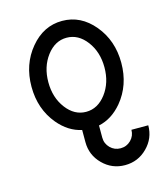

<svg xmlns="http://www.w3.org/2000/svg" viewBox="-101 -526 690 807"><g transform="rotate(-15 244.0 -122.0)"><path d="M244.1 -376Q193.4 -376 157.7 -328.9Q122.1 -281.7 122.1 -214.8Q122.1 -147.9 157.7 -100.8Q193.4 -53.7 244.1 -53.7Q294.9 -53.7 330.6 -100.8Q366.2 -147.9 366.2 -214.8Q366.2 -281.7 330.6 -328.9Q294.9 -376 244.1 -376ZM244.1 -449.2Q325.2 -449.2 382.3 -380.6Q439.5 -312 439.5 -214.8Q439.5 -117.7 382.3 -48.8Q338.4 3.4 280.8 15.6V68.4Q280.8 94.7 299.3 113.3Q317.9 131.8 344.2 131.8Q370.6 131.8 389.2 113.3Q407.7 94.7 407.7 68.4H481Q481 125 440.9 165Q400.9 205.1 344.2 205.1Q287.6 205.1 247.6 165Q207.5 125 207.5 68.4V15.6Q149.9 3.4 106 -48.8Q48.8 -117.7 48.8 -214.8Q48.8 -312 106 -380.6Q163.1 -449.2 244.1 -449.2Z"/></g></svg>

Font: Catrinity
Style: Regular
Weight: 400
Designer: Alexander Lange
Foundry: High-Logic / Made with FontCreator
Version: Version 2.090;May 20, 2024;FontCreator 15.0.0.2974 64-bit